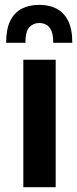

<svg xmlns="http://www.w3.org/2000/svg" viewBox="-20 -776 320 796"><path d="M76.7 0V-528.3H210.9V0ZM5.4 -598.6Q5.4 -655.3 22.5 -689.7Q39.6 -724.1 70.3 -740Q101.1 -755.9 142.6 -755.9Q184.1 -755.9 214.6 -740Q245.1 -724.1 262.5 -689.7Q279.8 -655.3 279.8 -598.6H200.7Q200.7 -630.9 192.9 -648.7Q185.1 -666.5 171.6 -673.6Q158.2 -680.7 142.6 -680.7Q119.1 -680.7 102.3 -663.8Q85.4 -647 85.4 -598.6Z"/></svg>

Font: Comme SemiBold
Style: Regular
Weight: 600
Version: Version 1.000;gftools[0.9.27]